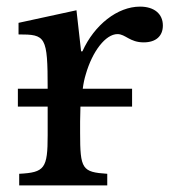

<svg xmlns="http://www.w3.org/2000/svg" viewBox="-20 -560 517 580"><path d="M222 -159V-193L223 -238H379V-292H230C232 -308 235 -322 239 -335C259 -405 299 -457 335 -457C359 -457 372 -432 414 -432C451 -432 472 -451 472 -483C472 -518 446 -540 403 -540C335 -540 265 -485 229 -405H225L211 -529L36 -491V-456C118 -456 124 -451 124 -292H34V-238H124V-152C124 -51 115 -39 38 -35V0H304V-35C228 -40 222 -49 222 -159Z"/></svg>

Font: Libre Baskerville
Style: Regular
Weight: 400
Designer: Pablo Impallari, Rodrigo Fuenzalida
Foundry: Pablo Impallari, Rodrigo Fuenzalida
Version: Version 1.051;Glyphs 3.2.3 (3260)